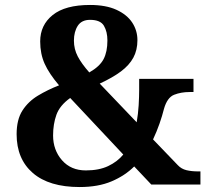

<svg xmlns="http://www.w3.org/2000/svg" viewBox="-20 -744 841 774"><path d="M301 10Q178 10 112.5 -46.5Q47 -103 47 -203Q47 -262 70.5 -298.5Q94 -335 133 -358.5Q172 -382 218 -400Q178 -447 160 -487Q142 -527 142 -577Q142 -643 192.5 -683.5Q243 -724 343 -724Q407 -724 449.5 -704.5Q492 -685 513 -653Q534 -621 534 -582Q534 -542 517.5 -511.5Q501 -481 467.5 -456Q434 -431 382 -407L531 -251Q537 -286 539 -320Q541 -354 541 -382V-426H760V-373H744Q710 -373 682 -362Q654 -351 641 -305Q634 -277 623 -245.5Q612 -214 597 -182L697 -78Q711 -63 731.5 -58Q752 -53 779 -53H788V0H590L521 -73Q484 -36 430 -13Q376 10 301 10ZM326 -57Q379 -57 416 -74.5Q453 -92 477 -121L263 -349Q221 -319 207.5 -281.5Q194 -244 194 -198Q194 -139 230 -98Q266 -57 326 -57ZM340 -452Q382 -476 397.5 -505.5Q413 -535 413 -581Q413 -616 399 -640Q385 -664 343 -664Q309 -664 293.5 -640Q278 -616 278 -580Q278 -546 293.5 -516.5Q309 -487 340 -452Z"/></svg>

Font: Noto Serif NP Hmong
Style: Regular
Weight: 400
Designer: Dalton Maag Ltd
Foundry: Dalton Maag Ltd
Version: Version 1.001